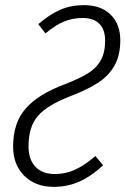

<svg xmlns="http://www.w3.org/2000/svg" viewBox="-20 -716 488 747"><path d="M448 -559Q448 -501 425.5 -461Q403 -421 361.5 -394Q320 -367 252 -341Q164 -307 127.5 -265Q91 -223 91 -147Q91 -95 118 -67Q145 -39 193 -39Q237 -39 275.5 -57.5Q314 -76 351 -109L381 -73Q338 -32 291 -10.5Q244 11 189 11Q118 11 74.5 -32Q31 -75 31 -146Q31 -239 81 -295Q131 -351 232 -388Q288 -410 321 -430Q354 -450 371.5 -480.5Q389 -511 389 -558Q389 -601 366.5 -623.5Q344 -646 302 -646Q262 -646 228.5 -632Q195 -618 157 -586L129 -622Q173 -660 214.5 -678Q256 -696 307 -696Q373 -696 410.5 -659Q448 -622 448 -559Z"/></svg>

Font: Fira Sans Extra Condensed Light
Style: Italic
Weight: 300
Width: 3
Italic angle: -8°
Designer: Carrois Corporate & Edenspiekermann AG
Foundry: Carrois Corporate GbR & Edenspiekermann AG
Version: Version 4.203